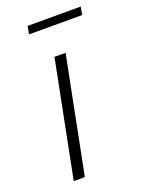

<svg xmlns="http://www.w3.org/2000/svg" viewBox="-124 -688 555 747"><g transform="rotate(-20 153.5 -314.5)"><path d="M144 -480H190L95 0H49ZM87 -629H307L301 -596H81Z"/></g></svg>

Font: Montserrat Ace
Style: Light Italic
Weight: 300
Italic angle: -11.3°
Designer: Julieta Ulanovsky
Foundry: Julieta Ulanovsky
Version: Version 1